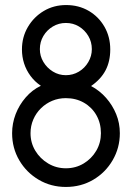

<svg xmlns="http://www.w3.org/2000/svg" viewBox="-20 -729 525 761"><path d="M242 -709Q193 -709 153.5 -685.5Q114 -662 90.5 -622Q67 -582 67 -533Q67 -504 75.5 -477.5Q84 -451 101 -428Q118 -405 142 -389Q108 -373 82 -343Q56 -313 42 -276.5Q28 -240 28 -201Q28 -142 56.5 -93.5Q85 -45 133.5 -16.5Q182 12 241 12Q301 12 349.5 -16.5Q398 -45 426.5 -94Q455 -143 455 -201Q455 -241 440.5 -276.5Q426 -312 400.5 -341Q375 -370 341 -388Q380 -415 398.5 -450.5Q417 -486 417 -533Q417 -583 394 -623Q371 -663 331.5 -686Q292 -709 242 -709ZM241 -431Q213 -431 189.5 -445.5Q166 -460 152 -483.5Q138 -507 138 -534Q138 -563 152 -586.5Q166 -610 189.5 -624Q213 -638 241 -638Q270 -638 293 -624Q316 -610 330 -586.5Q344 -563 344 -534Q344 -507 330 -483Q316 -459 292.5 -445Q269 -431 241 -431ZM241 -62Q203 -62 171 -81Q139 -100 120 -131.5Q101 -163 101 -201Q101 -230 112 -255.5Q123 -281 142.5 -300Q162 -319 187 -329.5Q212 -340 241 -340Q281 -340 312.5 -322Q344 -304 362 -272.5Q380 -241 380 -201Q380 -163 361.5 -131.5Q343 -100 311.5 -81Q280 -62 241 -62Z"/></svg>

Font: Advent Pro Medium
Style: Regular
Weight: 500
Designer: VivaRado, Andreas Kalpakidis
Foundry: VivaRado, Andreas Kalpakidis
Version: Version 3.000